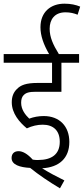

<svg xmlns="http://www.w3.org/2000/svg" viewBox="-20 -916 456 1044"><path d="M212 -238C269 -238 305 -207 305 -145C305 -77 261 -46 187 -46C178 -46 168 -46 158 -48C129 -80 103 -94 81 -94C57 -94 43 -80 43 -57C43 -20 88 -6 144 -3C191 35 246 72 306 108L330 65C287 44 244 21 209 -1C302 -6 357 -56 357 -144C357 -230 303 -285 218 -285C190 -285 163 -280 139 -271C118 -291 95 -320 95 -357C95 -375 99 -389 108 -398C121 -412 138 -417 176 -417H314V-575H410V-622H300C268 -674 250 -714 250 -760C250 -810 277 -849 336 -849C362 -849 382 -844 402 -836L416 -880C392 -890 365 -896 330 -896C256 -896 200 -851 200 -768C200 -721 217 -674 247 -622H0V-575H263V-465H185C121 -465 92 -453 71 -431C53 -413 44 -390 44 -360C44 -299 86 -251 126 -218C154 -231 183 -238 212 -238Z"/></svg>

Font: Noto Sans Condensed Light
Style: Italic
Weight: 300
Width: 3
Italic angle: -12°
Designer: Monotype Design Team
Foundry: Monotype Imaging Inc.
Version: Version 2.013